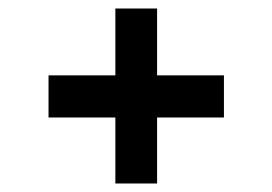

<svg xmlns="http://www.w3.org/2000/svg" viewBox="-20 -526 640 451"><path d="M251 -506V-349H94V-250H251V-95H349V-250H506V-349H349V-506Z"/></svg>

Font: Kode Mono SemiBold
Style: Regular
Weight: 600
Monospace: yes
Designer: Isa Ozler
Foundry: Kadena LLC
Version: Version 1.206;gftools[0.9.28]